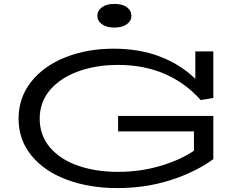

<svg xmlns="http://www.w3.org/2000/svg" viewBox="-20 -949 1219 982"><path d="M183 -342Q183 -257 235 -195.5Q287 -134 378 -102Q469 -70 584 -70Q695 -70 797 -99.5Q899 -129 972 -178V-277H584V-356H1071V-135Q977 -67 850 -27Q723 13 580 13Q438 13 323 -29.5Q208 -72 141.5 -152.5Q75 -233 75 -342Q75 -450 140 -531.5Q205 -613 316 -656.5Q427 -700 561 -700Q691 -700 796 -660.5Q901 -621 979 -546V-686H1071V-448L1007 -437Q845 -617 584 -617Q472 -617 380.5 -584Q289 -551 236 -489Q183 -427 183 -342ZM478 -868Q478 -895 501.5 -912Q525 -929 565 -929Q606 -929 629 -912Q652 -895 652 -868Q652 -842 628.5 -825Q605 -808 565 -808Q525 -808 501.5 -825Q478 -842 478 -868Z"/></svg>

Font: BioRhyme Expanded
Style: Regular
Weight: 400
Width: 7
Designer: Aoife Mooney
Foundry: Aoife Mooney Type
Version: Version 1.001